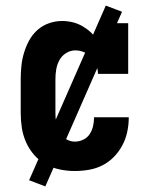

<svg xmlns="http://www.w3.org/2000/svg" viewBox="-20 -603 540 686"><path d="M247 8Q220 8 193.5 2.5Q167 -3 143.5 -16Q120 -29 102 -49.5Q84 -70 73 -95Q62 -120 58 -146.5Q54 -173 54 -200V-320Q54 -344 56.5 -368Q59 -392 66 -415Q73 -438 84.5 -459Q96 -480 114 -496Q132 -512 155 -520Q178 -528 202 -528Q221 -528 239.5 -523.5Q258 -519 274.5 -509.5Q291 -500 305 -487Q319 -474 330 -458V-520H438V-339H330Q330 -355 324 -370.5Q318 -386 307 -398Q296 -410 280.5 -416.5Q265 -423 249 -423Q232 -423 216.5 -413.5Q201 -404 192.5 -388.5Q184 -373 181 -355.5Q178 -338 178 -320V-200Q178 -182 180.5 -165Q183 -148 191 -132.5Q199 -117 214.5 -107Q230 -97 247 -97Q263 -97 277.5 -104Q292 -111 300.5 -124Q309 -137 312.5 -152.5Q316 -168 316 -183V-184H440V-182Q440 -157 434.5 -131.5Q429 -106 417 -83.5Q405 -61 387 -42.5Q369 -24 346.5 -12.5Q324 -1 298.5 3.5Q273 8 247 8ZM142 63 84 41 358 -583 416 -561Z"/></svg>

Font: Iosevka Curly Slab Extrabold
Style: Regular
Weight: 800
Monospace: yes
Designer: Belleve Invis
Foundry: Belleve Invis
Version: Version 22.1.2; ttfautohint (v1.8.4)